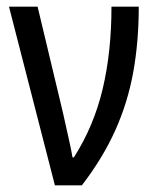

<svg xmlns="http://www.w3.org/2000/svg" viewBox="-20 -557 467 577"><path d="M7 -537H93L169 -219Q177 -182 185.5 -145Q194 -108 198 -84H202Q262 -178 288.5 -289.5Q315 -401 315 -537H397Q397 -432 380.5 -340.5Q364 -249 326.5 -165.5Q289 -82 226 0H145Z"/></svg>

Font: Avrile Sans Condensed
Style: Regular
Weight: 400
Width: 3
Designer: Monotype Design Team
Foundry: Monotype Imaging Inc.
Version: Version 2.001;September 10, 2019;FontCreator 11.5.0.2425 64-